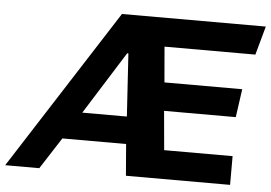

<svg xmlns="http://www.w3.org/2000/svg" viewBox="-98 -752 1155 819"><g transform="rotate(5 480.0 -343.0)"><path d="M974 -563H585L598 -411H931L914 -290H607L622 -123H915V0H469L458 -135H185L98 0H-48L392 -686H1008ZM429 -521 260 -252H451L434 -521Z"/></g></svg>

Font: Chivo
Style: Bold Italic
Weight: 700
Italic angle: -8.05°
Designer: Hector Gatti
Foundry: Omnibus-Type
Version: Version 1.007